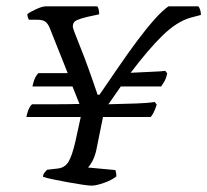

<svg xmlns="http://www.w3.org/2000/svg" viewBox="-20 -584 652 604"><path d="M268 0Q260 0 239.5 -3Q219 -6 194.5 -10.5Q170 -15 148 -19.5Q126 -24 115 -28Q116 -36 120.5 -41.5Q125 -47 128 -50L163 -54Q185 -57 196 -76Q207 -95 217 -138L234 -216H63Q67 -235 72.5 -245Q78 -255 82 -256Q110 -256 150.5 -256Q191 -256 230 -257L208 -312H82Q87 -334 92.5 -343Q98 -352 101 -354H193L136 -497Q131 -509 123 -515.5Q115 -522 95 -522H71Q69 -525 67.5 -530Q66 -535 66 -540Q74 -546 93.5 -555Q113 -564 123 -564H286Q292 -556 292 -539L255 -531Q234 -526 221.5 -520.5Q209 -515 209 -500Q209 -494 232 -437.5Q255 -381 287 -286H293Q322 -328 352 -372Q382 -416 411.5 -455.5Q441 -495 466.5 -523.5Q492 -552 510 -564H604Q607 -561 609.5 -553.5Q612 -546 612 -537L578 -528Q535 -515 491 -472Q447 -429 391 -355Q424 -357 453 -358Q482 -359 500 -361L506 -353Q502 -335 495.5 -325Q489 -315 487 -312H360L321 -256Q371 -257 409.5 -258.5Q448 -260 467 -263L473 -255Q468 -239 463 -229.5Q458 -220 454 -216H304L283 -112Q278 -90 270 -76Q262 -62 257 -57L343 -49Q344 -46 345 -41.5Q346 -37 346 -29Q331 -17 306.5 -8.5Q282 0 268 0Z"/></svg>

Font: Texturina Extralight
Style: Italic
Weight: 200
Italic angle: -11°
Designer: Guillermo Torres Carreño
Foundry: Omnibus-Type
Version: Version 1.002; ttfautohint (v1.8.3)